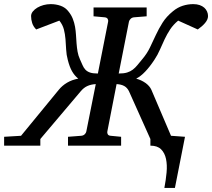

<svg xmlns="http://www.w3.org/2000/svg" viewBox="-63 -707 1030 932"><path d="M946.8 -628.9Q946.8 -620.1 942.9 -611.6Q939 -603 932.1 -595Q925.3 -586.9 916.3 -579.1Q907.2 -571.3 897 -564L801.8 -606.9Q777.8 -586.9 762.9 -564.2Q748 -541.5 736.3 -516.8Q724.6 -492.2 713.6 -466.6Q702.6 -440.9 686 -416Q664.1 -382.8 642.3 -359.9Q620.6 -336.9 598.1 -325.2Q623.5 -318.4 643.6 -304Q663.6 -289.6 671.9 -271L767.1 -47.9L835 -43L786.1 205.1H734.9Q742.2 167 745.6 130.4Q749 93.8 742.9 64.7Q736.8 35.6 719 17.8Q701.2 0 667 0V-32.2L563 -264.2Q554.7 -281.2 540.3 -289.3Q525.9 -297.4 502.9 -298.8L458 -68.8Q456.5 -62 460 -55.4Q463.4 -48.8 474.1 -47.9L524.9 -43V0H267.1V-43L331.1 -47.9Q341.8 -48.8 348.4 -55.4Q355 -62 356 -68.8L401.9 -298.8Q378.4 -297.4 360.8 -289.3Q343.3 -281.2 329.1 -264.2L132.8 -32.2V0H-43V-43L39.1 -47.9L222.2 -271Q238.8 -291.5 262.7 -305.7Q286.6 -319.8 316.9 -325.2Q298.3 -340.3 286.4 -361.6Q274.4 -382.8 266.1 -416Q259.3 -440.9 258.1 -466.6Q256.8 -492.2 254.9 -516.8Q252.9 -541.5 247.1 -564.2Q241.2 -586.9 225.1 -606.9L112.8 -564Q98.6 -578.1 93.3 -595Q87.9 -611.8 87.9 -628.9Q87.9 -640.6 96.2 -651.1Q104.5 -661.6 117.9 -669.7Q131.3 -677.7 148.4 -682.4Q165.5 -687 183.1 -687Q208.5 -687 231.2 -679Q253.9 -670.9 268.1 -652.8Q282.7 -635.3 290.3 -616Q297.9 -596.7 301.3 -576.9Q304.7 -557.1 305.9 -536.9Q307.1 -516.6 308.6 -496.3Q310.1 -476.1 313.5 -456.5Q316.9 -437 325.2 -418.9Q332.5 -403.3 337.6 -390.9Q342.8 -378.4 351.3 -369.1Q359.9 -359.9 373.8 -355Q387.7 -350.1 412.1 -350.1L461.9 -602.1Q463.4 -608.9 459.5 -615.5Q455.6 -622.1 444.8 -623L391.1 -627.9V-670.9H648.9V-627.9L587.9 -623Q577.6 -622.1 571 -615.5Q564.5 -608.9 563 -602.1L513.2 -350.1Q538.1 -350.1 554 -355Q569.8 -359.9 581.8 -369.1Q593.8 -378.4 604 -390.9Q614.3 -403.3 627 -418.9Q650.4 -446.3 664.8 -476.3Q679.2 -506.3 693.4 -536.9Q707.5 -567.4 726.1 -596.9Q744.6 -626.5 776.9 -652.8Q798.8 -670.9 824 -679Q849.1 -687 875 -687Q892.6 -687 906 -682.4Q919.4 -677.7 928.5 -669.7Q937.5 -661.6 942.1 -651.1Q946.8 -640.6 946.8 -628.9Z"/></svg>

Font: Charis SIL CyrE
Style: Italic
Weight: 400
Italic angle: -11°
Foundry: SIL International
Version: Version 5.000